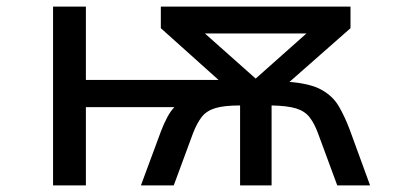

<svg xmlns="http://www.w3.org/2000/svg" viewBox="-20 -559 1240 579"><path d="M140 0V-539H239V-318H639L465 -474V-539H1037V-474L853 -312Q916 -307 950 -288Q984 -269 1002 -238Q1020 -207 1035 -167L1096 0H997L939 -157Q928 -187 913.5 -205.5Q899 -224 873 -232Q847 -240 799 -241V0H704V-241Q656 -241 629.5 -233Q603 -225 588.5 -206.5Q574 -188 562 -157L504 0H405L465 -162Q474 -186 484.5 -205.5Q495 -225 506 -236H239V0ZM751 -322 904 -458H598Z"/></svg>

Font: Noto Sans Mono Medium
Style: Regular
Weight: 500
Designer: Monotype Design Team
Foundry: Monotype Imaging Inc.
Version: Version 2.014